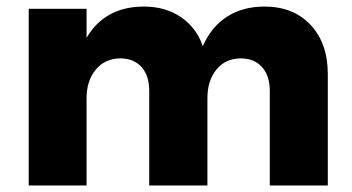

<svg xmlns="http://www.w3.org/2000/svg" viewBox="-20 -568 1077 588"><path d="M790 -547.9Q878.4 -547.9 931.2 -491.7Q983.9 -435.5 983.9 -340.8V0H806.2V-290Q806.2 -336.4 782.2 -362.8Q758.3 -389.2 716.8 -389.2Q669.9 -388.7 642.6 -354.7Q615.2 -320.8 615.2 -267.1V0H437V-290Q437 -336.4 413.3 -362.8Q389.6 -389.2 348.1 -389.2Q301.3 -388.7 273.2 -354.7Q245.1 -320.8 245.1 -267.1V0H67.9V-541H245.1V-452.1Q301.3 -547.9 420.9 -547.9Q486.3 -547.9 533.7 -515.9Q581.1 -483.9 601.1 -426.8Q627.4 -486.3 675.5 -517.1Q723.6 -547.9 790 -547.9Z"/></svg>

Font: Montserrat-Arabic
Style: Bold
Weight: 700
Designer: Mohamed Gaber
Foundry: Kief Type Foundry
Version: Version 5.008;PS 005.008;hotconv 1.0.88;makeotf.lib2.5.64775